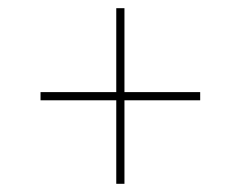

<svg xmlns="http://www.w3.org/2000/svg" viewBox="-20 -592 550 469"><path d="M264 -143H284V-347H469V-367H284V-572H264V-367H79V-347H264Z"/></svg>

Font: Noto Serif Display SemiCondensed
Style: Italic
Weight: 400
Width: 4
Italic angle: -12°
Designer: Monotype Design Team
Foundry: Monotype Imaging Inc.
Version: Version 2.009